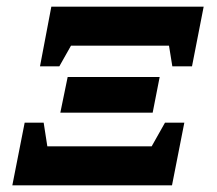

<svg xmlns="http://www.w3.org/2000/svg" viewBox="-20 -556 650 576"><path d="M100 -357 134 -536H591L556 -357H497L487 -419H193L158 -357ZM161 -218 183 -325H459L438 -218ZM17 0 54 -188H111L122 -117H435L475 -188H533L496 0Z"/></svg>

Font: Piazzolla SC
Style: Bold Italic
Weight: 700
Italic angle: -11.3°
Designer: Juan Pablo del Peral
Foundry: Huerta Tipografica
Version: Version 1.330